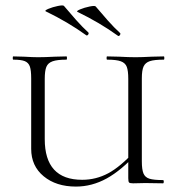

<svg xmlns="http://www.w3.org/2000/svg" viewBox="-20 -676 660 708"><path d="M375 -456Q373 -456 373 -462Q373 -468 375 -468L419 -467Q455 -465 480 -465Q502 -465 540 -467L584 -468Q586 -468 586 -462Q586 -456 584 -456Q549 -456 532.5 -450.5Q516 -445 509.5 -431Q503 -417 503 -387V-81Q503 -51 509 -36.5Q515 -22 531 -17Q547 -12 581 -12Q584 -12 584 -6Q584 0 581 0L516 -1L471 0Q459 0 456 -3Q453 -6 453 -19V-385Q453 -415 447.5 -429.5Q442 -444 425.5 -450Q409 -456 375 -456ZM260 12Q187 12 141 -26Q95 -64 95 -127V-387Q95 -417 90 -431Q85 -445 71.5 -450.5Q58 -456 29 -456Q27 -456 27 -462Q27 -468 29 -468L68 -467Q102 -465 120 -465Q145 -465 183 -467L225 -468Q227 -468 227 -462Q227 -456 225 -456Q191 -456 174 -450Q157 -444 151 -429.5Q145 -415 145 -385V-163Q145 -13 283 -13Q334 -13 379 -37Q424 -61 478 -120L487 -113Q428 -48 373.5 -18Q319 12 260 12ZM266 -632Q260 -635 275.5 -641.5Q291 -648 310.5 -652Q330 -656 333 -652Q354 -627 377.5 -600.5Q401 -574 423 -554L424 -552Q424 -548 421 -545Q418 -542 415 -544Q347 -593 266 -632ZM149 -634Q143 -637 158.5 -643.5Q174 -650 193.5 -654Q213 -658 216 -654Q237 -629 260.5 -602.5Q284 -576 306 -556L307 -554Q307 -550 304 -547Q301 -544 298 -546Q230 -595 149 -634Z"/></svg>

Font: Cormorant Unicase Light
Style: Regular
Weight: 300
Designer: Christian Thalmann (Catharsis Fonts)
Foundry: Catharsis Fonts
Version: Version 4.000